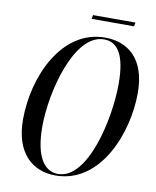

<svg xmlns="http://www.w3.org/2000/svg" viewBox="-91 -896 796 977"><g transform="rotate(10 307.0 -407.5)"><path d="M306 -806H525L529 -826H310ZM262 11C496 11 603 -269 603 -475C603 -655 506 -724 391 -724C167 -724 51 -464 51 -241C51 -72 140 11 262 11ZM274 1C205 1 154 -64 154 -223C154 -400 232 -714 387 -714C457 -714 499 -654 499 -504C499 -320 427 1 274 1Z"/></g></svg>

Font: Noto Serif Display ExtraCondensed Medium
Style: Italic
Weight: 500
Width: 2
Italic angle: -12°
Designer: Monotype Design Team
Foundry: Monotype Imaging Inc.
Version: Version 2.009